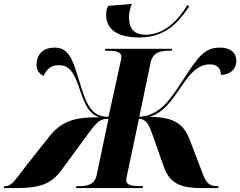

<svg xmlns="http://www.w3.org/2000/svg" viewBox="-79 -964 1231 984"><path d="M635 -772C780 -772 844 -864 891 -931L881 -938C838 -866 767 -786 666 -786C612 -786 582 -815 582 -875C582 -898 587 -922 597 -944L476 -934C468 -920 465 -905 465 -889C465 -829 502 -772 635 -772ZM-59 0H-3C131 0 185 -22 238 -95L374 -280C422 -345 436 -355 477 -355L416 -65C406 -17 367 -10 326 -10H313L310 0H652L654 -10H641C599 -10 568 -14 568 -42C568 -51 572 -64 582 -113L633 -355C669 -354 683 -330 703 -272L761 -108C793 -18 856 0 956 0H1039L1041 -10H1034C993 -10 977 -28 959 -76L894 -246C866 -319 825 -365 687 -365C764 -389 799 -447 868 -546C916 -615 957 -634 996 -634C1042 -634 1053 -606 1053 -580C1100 -581 1132 -608 1132 -653C1132 -692 1104 -720 1049 -720C971 -720 940 -679 862 -559C809 -477 772 -426 735 -402C706 -380 674 -367 635 -366L693 -644C705 -697 745 -704 788 -704H801L803 -714H460L458 -704H471C513 -704 543 -700 543 -672C543 -668 542 -657 538 -643L477 -365C438 -366 415 -376 396 -396C366 -426 348 -479 324 -559C292 -666 270 -720 201 -720C145 -720 112 -688 109 -642C105 -611 118 -587 144 -575C160 -605 176 -630 223 -630C268 -630 296 -604 325 -520C353 -435 372 -383 430 -363C303 -363 235 -347 163 -251L57 -117C-7 -33 -21 -10 -52 -10H-57Z"/></svg>

Font: Noto Serif Display ExtraBold
Style: Italic
Weight: 800
Italic angle: -12°
Designer: Monotype Design Team
Foundry: Monotype Imaging Inc.
Version: Version 2.009